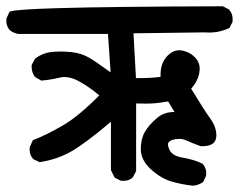

<svg xmlns="http://www.w3.org/2000/svg" viewBox="-32 -590 751 603"><path d="M410.2 -121.6Q410.2 -153.3 422.9 -175.8Q435.1 -197.3 460.9 -219.2Q482.9 -238.3 515.6 -238.3Q516.1 -238.3 516.1 -238.3L496.1 -271.5Q474.1 -267.6 459 -266.1Q443.8 -264.6 428.5 -264.6Q413.1 -264.6 395.5 -265.1V-52.7L385.3 -33.2L384.3 -32.2Q373 -22 355.5 -22Q352.5 -22 347.2 -22.5L328.1 -32.2L316.4 -55.7V-207.5Q232.9 -137.2 189.9 -113.3Q147 -89.4 94.7 -81.1L92.8 -80.6L72.3 -90.3L71.3 -91.8Q61 -103.5 61 -120.1Q61 -123.5 61.5 -127.9L71.3 -149.9Q112.8 -165.5 165 -195.8Q214.8 -224.6 279.8 -290.5Q246.6 -318.4 214.8 -335.4Q191.4 -348.1 170.4 -348.1Q162.6 -348.1 155.3 -346.2Q124.5 -338.9 97.7 -336.9L78.6 -347.7L77.6 -348.6Q67.4 -362.3 67.4 -380.4Q67.4 -382.3 67.4 -385.7L78.1 -405.8L79.6 -406.7Q103.5 -424.8 134.8 -427.2Q147 -428.2 154.3 -428.2Q161.6 -428.2 170.2 -428Q178.7 -427.7 192.9 -426.3Q222.2 -422.9 244.6 -410.6Q263.7 -400.4 315.4 -362.8L307.1 -483.4H25.9Q10.3 -485.8 -1.5 -495.6Q-12.2 -507.8 -12.2 -524.4Q-12.2 -527.8 -11.7 -532.2L-2 -553.2L1 -554.2Q19 -560.5 152.8 -564.5Q318.8 -569.3 666 -570.3H668L687.5 -560.1L688.5 -558.6Q698.7 -546.9 698.7 -529.3Q698.7 -526.4 698.2 -521L688.5 -502Q668.9 -493.2 649.4 -489.7Q636.7 -487.8 626.5 -487.8Q616.2 -487.8 609.4 -488.3L387.2 -485.4L395 -344.7Q399.4 -344.7 403.3 -344.7Q442.9 -344.7 472.2 -348.6Q472.2 -351.6 472.2 -355Q472.2 -392.6 494.1 -415Q511.2 -432.1 530.8 -432.1Q535.6 -432.1 540 -431.2Q565.4 -426.3 582.5 -407.7Q595.2 -393.6 595.2 -374Q595.2 -366.7 593 -356.4Q590.8 -346.2 584.5 -334.2Q578.1 -322.3 568.4 -311.5Q608.9 -244.6 628.2 -218Q647.5 -191.4 647.5 -164.6Q647.5 -149.9 639.2 -141.6Q628.4 -130.9 605 -130.9Q602.1 -130.9 598.1 -130.9Q575.2 -139.2 553.2 -148.9Q543 -153.8 532 -153.8Q521 -153.8 509.8 -150.9Q502.9 -148.4 499.3 -145Q495.6 -141.6 495.6 -136.2Q495.6 -130.9 498.5 -123.5Q506.8 -100.6 540.5 -95.2Q579.6 -88.4 604.5 -75.7L605.5 -74.2Q615.7 -62.5 615.7 -45.9Q615.7 -42.5 615.2 -38.1L606 -18.1Q597.2 -12.7 589.6 -10Q582 -7.3 573.2 -6.8Q537.6 -10.7 505.1 -20.5Q472.7 -30.3 441.4 -58.8Q410.2 -87.4 410.2 -121.6Z"/></svg>

Font: Bakudai
Style: Bold
Weight: 700
Version: Version 1.48